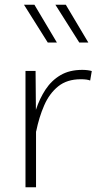

<svg xmlns="http://www.w3.org/2000/svg" viewBox="-20 -789 426 809"><path d="M219.7 -609.9H181.2L81.1 -769H125ZM352.1 -609.9H314L213.4 -769H257.3ZM87.4 -490.2H129.9L131.3 -326.2Q147 -374 172.1 -412.1Q197.3 -450.2 235.1 -472.4Q272.9 -494.6 326.7 -494.6Q349.1 -494.6 366.7 -489.7L359.9 -449.7Q347.2 -455.1 320.3 -455.1Q262.2 -455.1 225.1 -425Q188 -395 166.3 -345.2Q144.5 -295.4 132.3 -234.9L131.8 -235.4V0H87.4Z"/></svg>

Font: Estedad-FD ExtraLight
Style: Regular
Weight: 200
Designer: Amin Abedi
Version: Version 7.3